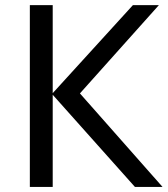

<svg xmlns="http://www.w3.org/2000/svg" viewBox="-20 -734 658 754"><path d="M187 0H97.2V-713.9H187V-368.2L502 -713.9H604L293.9 -367.2L618.2 0H509.8L187 -361.8Z"/></svg>

Font: NotoSans
Style: Regular
Weight: 400
Designer: Monotype Design team
Foundry: Monotype Imaging Inc.
Version: Version 1.04